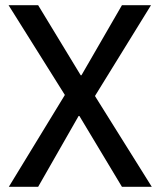

<svg xmlns="http://www.w3.org/2000/svg" viewBox="-20 -720 617 740"><path d="M14 0 230 -354 13 -700H127L291 -430H294L450 -700H562L346 -350L565 0H450L286 -273H283L127 0Z"/></svg>

Font: DM Sans 36pt Medium
Style: Regular
Weight: 500
Designer: Colophon Foundry, Jonny Pinhorn
Foundry: Colophon Foundry
Version: Version 4.004;gftools[0.9.30]